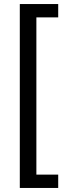

<svg xmlns="http://www.w3.org/2000/svg" viewBox="-20 -770 342 950"><path d="M78 -750H268V-684H160V94H268V160H78Z"/></svg>

Font: Thasadith
Style: Bold
Weight: 700
Designer: Cadson Demak Co.,Ltd.
Foundry: Cadson Demak Co.,Ltd.
Version: Version 1.000; ttfautohint (v1.6)